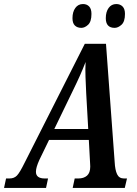

<svg xmlns="http://www.w3.org/2000/svg" viewBox="-60 -931 681 951"><path d="M-40 0 -30 -47H-13Q10 -47 24 -61.5Q38 -76 62 -125L360 -714H465L508 -128Q510 -89 520 -68Q530 -47 554 -47H569L558 0H300L310 -47H328Q355 -47 371 -61Q387 -75 387 -106Q387 -111 386.5 -117Q386 -123 386 -127L380 -238H183L135 -139Q126 -119 122 -105Q118 -91 118 -80Q118 -47 162 -47H178L168 0ZM299 -478 209 -292H377L367 -469Q365 -513 363.5 -550.5Q362 -588 364 -624Q350 -588 336 -556.5Q322 -525 299 -478ZM508 -793Q464 -793 464 -841Q464 -872 478 -891.5Q492 -911 516 -911Q535 -911 547 -899Q559 -887 559 -862Q559 -824 542 -808.5Q525 -793 508 -793ZM343 -793Q323 -793 311 -804.5Q299 -816 299 -841Q299 -872 313 -891.5Q327 -911 351 -911Q370 -911 381.5 -899Q393 -887 393 -862Q393 -824 376.5 -808.5Q360 -793 343 -793Z"/></svg>

Font: Noto Serif ExtraCondensed SemiBold
Style: Italic
Weight: 600
Width: 2
Italic angle: -12°
Designer: Monotype Design Team
Foundry: Monotype Imaging Inc.
Version: Version 2.013